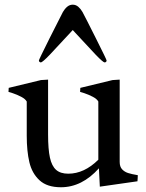

<svg xmlns="http://www.w3.org/2000/svg" viewBox="-20 -787 622 817"><path d="M93.8 -209.5V-355Q87.4 -366.2 70.1 -375.2Q52.7 -384.3 34.4 -390.4Q16.1 -396.5 16.1 -396L17.1 -413.1L154.3 -446.3L184.6 -448.2V-214.8Q184.6 -152.3 192.4 -116.5Q200.2 -80.6 218.8 -64.2Q237.3 -47.9 270.5 -47.9Q338.4 -47.9 398.4 -107.4V-355Q392.1 -366.2 374.8 -375.2Q357.4 -384.3 339.1 -390.4Q320.8 -396.5 320.8 -396L321.8 -413.1L459 -446.3L489.3 -448.2V-98.1Q489.3 -77.6 499.5 -66.7Q509.8 -55.7 524.9 -50.8Q540 -45.9 566.4 -41.5Q566.4 -34.2 565.7 -26.4Q564.9 -18.6 564.9 -15.6L404.8 7.3L400.9 -70.8Q328.6 9.8 239.3 9.8Q180.2 9.8 148.2 -19.8Q116.2 -49.3 105 -96.7Q93.8 -144 93.8 -209.5ZM145.5 -529.8Q145.5 -533.2 191.4 -625Q237.3 -716.8 247.6 -735.8Q255.4 -749.5 265.9 -758.3Q276.4 -767.1 289.6 -767.1Q302.7 -767.1 313.2 -758.1Q323.7 -749 331.1 -735.8Q343.3 -713.4 388.4 -623.3Q433.6 -533.2 433.6 -529.8Q433.6 -526.4 431.4 -523.9Q429.2 -521.5 425.3 -521.5Q418.5 -521.5 386.5 -554.9Q354.5 -588.4 300.8 -647L289.6 -659.2L278.3 -647Q224.6 -588.4 192.6 -554.9Q160.6 -521.5 153.8 -521.5Q150.4 -521.5 147.9 -523.9Q145.5 -526.4 145.5 -529.8Z"/></svg>

Font: Radley
Style: Regular
Weight: 400
Designer: Vernon Adams
Foundry: Vernon Adams
Version: Version 1.003; ttfautohint (v1.6)